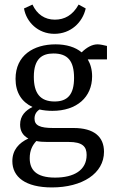

<svg xmlns="http://www.w3.org/2000/svg" viewBox="-20 -619 505 840"><path d="M435 45C435 -21 391 -59 302 -59H213C155 -59 131 -70 131 -100C131 -118 139 -131 153 -140C170 -136 189 -134 209 -134C316 -134 383 -194 383 -285C383 -314 376 -339 364 -359H448V-418C435 -421 419 -425 407 -425C383 -425 360 -412 337 -390C310 -413 270 -425 223 -425C127 -425 48 -377 48 -274C48 -214 75 -173 122 -151C92 -136 68 -113 68 -74C68 -46 80 -26 104 -13C63 6 34 37 34 86C34 155 91 201 207 201C340 201 435 140 435 45ZM221 158C136 158 110 122 110 73C110 39 122 16 139 -2C153 1 169 2 187 2H280C342 2 359 23 359 59C359 126 303 158 221 158ZM128 -283C128 -364 166 -385 214 -385C276 -385 304 -353 304 -278C304 -205 275 -175 219 -175C155 -175 128 -212 128 -283ZM355 -582 324 -599C298 -552 262 -533 220 -533C176 -533 142 -556 122 -599L85 -582C95 -523 146 -471 218 -471C289 -471 341 -520 355 -582Z"/></svg>

Font: Yrsa
Style: Regular
Weight: 400
Designer: Anna Giedrys (Yrsa+Rasa design), David Brezina (Yrsa art-direction, Rasa art-direction, design)
Foundry: Rosetta Type Foundry
Version: Version 1.001;PS 1.1;hotconv 1.0.88;makeotf.lib2.5.647800